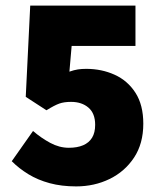

<svg xmlns="http://www.w3.org/2000/svg" viewBox="-20 -654 580 686"><path d="M252 12Q200 12 157.5 0.5Q115 -11 81.5 -31.5Q48 -52 22 -78L98 -186Q127 -161 159.5 -143.5Q192 -126 226 -126Q256 -126 277 -135Q298 -144 309 -162Q320 -180 320 -208Q320 -249 296 -269.5Q272 -290 234 -290Q209 -290 192 -284Q175 -278 146 -260L72 -308L88 -634H464V-490H236L228 -398Q245 -404 258.5 -406Q272 -408 288 -408Q343 -408 389.5 -387Q436 -366 464 -322.5Q492 -279 492 -212Q492 -141 459 -91Q426 -41 371.5 -14.5Q317 12 252 12Z"/></svg>

Font: Source Sans 3 ExtraLight Black
Style: Regular
Weight: 900
Version: Version 3.052;hotconv 1.1.0;makeotfexe 2.6.0